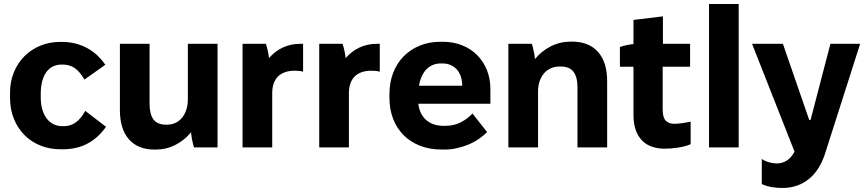

<svg xmlns="http://www.w3.org/2000/svg" viewBox="-20 -740 4339 964"><path d="M285.6 9.6H294.8Q365 9.6 419 -18.9Q473 -47.4 512.2 -103.4L408.2 -183.2Q386.6 -144.4 360.4 -125.5Q334.2 -106.6 302 -106.6H293.2Q268.4 -106.6 248.5 -116.6Q228.6 -126.6 214.4 -145Q200.2 -163.4 192.4 -190.3Q184.6 -217.2 184.6 -250.6V-269.4Q184.6 -305 191.9 -332Q199.2 -359 212.4 -377.7Q225.6 -396.4 245.1 -406.1Q264.6 -415.8 289 -415.8H295.4Q329.6 -415.8 355.2 -398.2Q380.8 -380.6 403.8 -340.4L508.8 -414.8Q470.2 -471.2 414.4 -500.4Q358.6 -529.6 290.4 -529.6H281.8Q228.2 -529.6 182.2 -510.5Q136.2 -491.4 102.5 -457.6Q68.8 -423.8 49.6 -377Q30.4 -330.2 30.4 -275.4V-247Q30.4 -191.6 49.3 -144.5Q68.2 -97.4 101.7 -63Q135.2 -28.6 182 -9.5Q228.8 9.6 285.6 9.6Z M756.4 11H760.4Q815 11 860.8 -12.5Q906.6 -36 939.2 -76Q940.6 -58.4 944.9 -36.5Q949.2 -14.6 954.2 0H1072.2V-520H923.2V-240.8Q923.2 -212.2 915.4 -188.8Q907.6 -165.4 893.8 -148.6Q880 -131.8 860.4 -122.9Q840.8 -114 816.6 -114H813.4Q770.2 -114 750.6 -140.3Q731 -166.6 731 -219.8V-520H582V-187Q582 -92 627.3 -40.5Q672.6 11 756.4 11Z M1197.8 0H1346.8V-273.6Q1346.8 -300 1354.2 -321Q1361.6 -342 1376 -356.2Q1390.4 -370.4 1411.5 -377.7Q1432.6 -385 1459.4 -385Q1470.4 -385 1482.1 -383.9Q1493.8 -382.8 1501.8 -380V-520H1487.4Q1438.8 -520 1398.9 -500.9Q1359 -481.8 1330.4 -448Q1329 -464.4 1324.5 -484.6Q1320 -504.8 1315 -520H1197.8Z M1582.8 0H1731.8V-273.6Q1731.8 -300 1739.2 -321Q1746.6 -342 1761 -356.2Q1775.4 -370.4 1796.5 -377.7Q1817.6 -385 1844.4 -385Q1855.4 -385 1867.1 -383.9Q1878.8 -382.8 1886.8 -380V-520H1872.4Q1823.8 -520 1783.9 -500.9Q1744 -481.8 1715.4 -448Q1714 -464.4 1709.5 -484.6Q1705 -504.8 1700 -520H1582.8Z M2197 10.8H2212.8Q2243 10.8 2273 4.2Q2303 -2.4 2330.7 -13.7Q2358.4 -25 2382.7 -41.4Q2407 -57.8 2425.6 -77L2352.2 -170Q2328.4 -144.2 2294.3 -126.2Q2260.2 -108.2 2216.4 -108.2H2207Q2180 -108.2 2157.8 -115.8Q2135.6 -123.4 2119.5 -137.6Q2103.4 -151.8 2093.4 -172.3Q2083.4 -192.8 2080.4 -218.6V-219.2H2442.2V-292.6Q2442.2 -344.6 2424.7 -388.2Q2407.2 -431.8 2375.5 -463.5Q2343.8 -495.2 2299.9 -512.7Q2256 -530.2 2203.6 -530.2H2191.4Q2134.6 -530.2 2087.5 -510.9Q2040.4 -491.6 2006.6 -457.1Q1972.8 -422.6 1954.1 -374.4Q1935.4 -326.2 1935.4 -268.4V-248.8Q1935.4 -190.4 1954.1 -142.6Q1972.8 -94.8 2007.2 -60.6Q2041.6 -26.4 2089.9 -7.8Q2138.2 10.8 2197 10.8ZM2083.8 -309.6Q2088.2 -336 2097.6 -356.7Q2107 -377.4 2120.7 -391.7Q2134.4 -406 2152.6 -413.7Q2170.8 -421.4 2192.4 -421.4H2201.8Q2223.4 -421.4 2241.3 -414Q2259.2 -406.6 2272.3 -392.7Q2285.4 -378.8 2292.7 -358.7Q2300 -338.6 2300.8 -313.2V-309.6Z M2532.4 0H2681.4V-279.8Q2681.4 -308.8 2689.2 -331.7Q2697 -354.6 2711.1 -371.4Q2725.2 -388.2 2745.4 -397.1Q2765.6 -406 2790.2 -406H2795.2Q2838.8 -406 2859.1 -380Q2879.4 -354 2879.4 -300.8V0H3028.4V-333Q3028.4 -428 2982.4 -479.5Q2936.4 -531 2852.2 -531H2847.6Q2791.8 -531 2745.5 -507.5Q2699.2 -484 2666 -443.4Q2664.6 -460.4 2660 -482.3Q2655.4 -504.2 2650.4 -520H2532.4Z M3318.4 6.6Q3347 6.6 3384.4 1.1Q3421.8 -4.4 3447.6 -16V-129.4Q3440.2 -127.6 3429.5 -125.6Q3418.8 -123.6 3407.6 -122.1Q3396.4 -120.6 3385.1 -119.5Q3373.8 -118.4 3365.4 -118.4Q3337 -118.4 3322.1 -134.5Q3307.2 -150.6 3307.2 -191V-405H3444.8V-520H3308.4V-657.8L3160.6 -640V-518.8Q3143.6 -517.2 3125.1 -513.1Q3106.6 -509 3092.4 -504V-405H3160.6V-162.8Q3160.6 -118.8 3171.9 -87Q3183.2 -55.2 3203.9 -34.3Q3224.6 -13.4 3253.6 -3.4Q3282.6 6.6 3318.4 6.6Z M3539.8 0H3688.8V-720H3539.8Z M3907 203.8Q3948.8 203.8 3982.6 191.7Q4016.4 179.6 4043.5 156.9Q4070.6 134.2 4090.6 101.8Q4110.6 69.4 4123.6 27.8L4298.6 -520H4149.4L4049.8 -138.2H4042.8L3910.8 -520H3756L3969.2 21.4Q3953.4 51.2 3930.6 65.9Q3907.8 80.6 3880.8 80.6Q3860.2 80.6 3840.6 74.7Q3821 68.8 3804.8 58.4V184Q3827.6 195 3855 199.4Q3882.4 203.8 3907 203.8Z"/></svg>

Font: Fixel Variable
Style: Regular
Weight: 100
Width: 3
Designer: AlfaBravo + MacPaw
Foundry: Kyrylo Tkachov, Marchela Mozhyna, Serhii Makarenko, Maria Weinstein, Zakhar Kryvoshyya
Version: Version 1.211